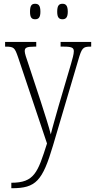

<svg xmlns="http://www.w3.org/2000/svg" viewBox="-20 -758 503 1017"><path d="M311 -656C328 -656 339 -665 339 -696C339 -729 328 -738 311 -738C293 -738 283 -729 283 -696C283 -665 293 -656 311 -656ZM166 -656C184 -656 194 -665 194 -696C194 -729 184 -738 166 -738C148 -738 139 -729 139 -696C139 -665 148 -656 166 -656ZM40 210V239H43C170 239 205 201 261 12L394 -438C413 -504 419 -511 459 -511H463V-536H301V-511H320C364 -511 371 -503 371 -486C371 -471 364 -447 356 -419L290 -195C273 -134 258 -84 249 -46C240 -84 218 -151 195 -223L132 -414C119 -452 111 -475 111 -487C111 -505 120 -511 163 -511H172V-536H7V-511H9C54 -511 58 -506 76 -454L229 2C180 156 162 210 40 210Z"/></svg>

Font: Noto Serif Thai Condensed ExtraLight
Style: Regular
Weight: 200
Width: 3
Designer: Monotype Design Team
Foundry: Monotype Imaging Inc.
Version: Version 2.002